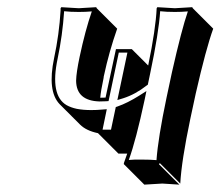

<svg xmlns="http://www.w3.org/2000/svg" viewBox="-20 -452 612 532"><path d="M390.6 -270.5Q411.6 -372.1 414.1 -429.2L416 -432.1Q418 -432.1 464.4 -429.2Q464.4 -429.2 512.7 -432.1L514.2 -429.2L570.8 -372.6Q550.8 -317.4 522.5 -193.4L507.3 -122.6Q482.9 -6.3 479.5 56.6L422.9 0L420.4 2.9L477.1 59.6Q475.1 59.6 429.7 56.6Q429.7 56.6 379.9 59.6L323.2 2.9V0Q328.6 -14.2 332.5 -26.4H308.1L251.5 -83Q218.8 -89.8 201.7 -106.9L145 -163.6Q110.8 -199.7 129.9 -291Q144 -356.9 147.9 -423.3Q147.9 -426.8 147.9 -429.2L149.9 -432.1Q151.9 -432.1 198.2 -429.2L246.6 -432.1L248 -429.2L304.7 -372.6Q282.2 -308.6 268.1 -242.7Q267.1 -239.3 267.1 -236.3Q259.3 -199.7 257.8 -181.2Q266.6 -181.2 272.5 -181.6L301.3 -315.9H345.2ZM287.6 -92.8 300.8 -155.3 306.2 -157.2Q333 -166.5 365.7 -187L385.7 -199.7L380.9 -176.3Q356.9 -64 336.9 -8.8Q353.5 -10.3 373 -9.8Q397 -9.8 413.6 -8.3Q418 -69.8 441.4 -181.2L456.5 -252Q483.4 -371.1 500.5 -420.4Q483.4 -418.9 464.4 -418.9Q440.4 -418.9 423.8 -420.9Q419.9 -361.3 396 -248L389.6 -217.3L386.7 -215.3Q355 -190.4 321.3 -179.7L305.2 -174.8L333 -306.2H309.1L280.8 -171.9L273.4 -171.4Q265.1 -170.9 255.4 -170.9Q191.4 -172.9 190.9 -228.5Q191.4 -251 200.7 -294.9Q216.3 -368.2 234.4 -420.4Q217.8 -418.9 198.2 -418.9Q174.3 -418.9 157.7 -420.9Q153.3 -354.5 139.6 -289.1Q118.2 -187.5 164.6 -160.6Q176.8 -153.8 192.9 -150.4Q210.9 -147 232.9 -147Q248.5 -147 262.7 -148.4L275.9 -149.4L264.2 -92.8Z"/></svg>

Font: Linux Biolinum Shadow O
Style: Italic
Weight: 400
Italic angle: -12°
Designer: Philipp H. Poll
Foundry: Philipp H. Poll
Version: Version 0.6.2